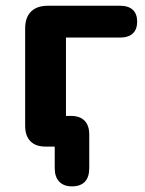

<svg xmlns="http://www.w3.org/2000/svg" viewBox="-20 -510 506 668"><path d="M170.4 75V-19L191.8 0H138.1Q104 0 85.8 -18.7Q67.5 -37.3 67.5 -72.4V-410.8Q67.5 -449.3 88 -469.7Q108.4 -490 146.7 -490H397.6Q426.7 -490 442 -475.9Q457.2 -461.7 457.2 -434.7Q457.2 -407.6 442 -393.5Q426.7 -379.3 397.6 -379.3H209.5V-88.9L193.3 -106.7H226.8Q258.1 -106.7 274.3 -90Q290.5 -73.4 290.5 -42.1V75Q290.5 106.5 275.1 122.5Q259.7 138.4 230.4 138.4Q201.9 138.4 186.2 122.1Q170.4 105.7 170.4 75Z"/></svg>

Font: SN Pro Thin
Style: Regular
Weight: 200
Designer: Tobias Whetton
Foundry: Supernotes
Version: Version 1.003;Glyphs 3.3 (3324)